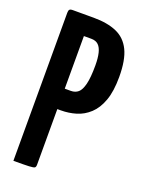

<svg xmlns="http://www.w3.org/2000/svg" viewBox="-135 -765 622 830"><g transform="rotate(20 176.5 -350.0)"><path d="M66 -275Q49 -275 47 -280.5Q45 -286 45 -301V-680Q45 -681 45.5 -690.5Q46 -700 61 -700H149Q212 -700 254.5 -681.5Q297 -663 318.5 -619Q340 -575 340 -497Q340 -431 324.5 -388Q309 -345 282 -320Q255 -295 221.5 -285Q188 -275 152 -275ZM34 0V-681Q34 -691 37.5 -695.5Q41 -700 53 -700H117Q132 -700 134 -690.5Q136 -681 136 -681V-19Q136 -9 131.5 -5.5Q127 -2 106 -1Q85 0 34 0ZM136 -369H164Q184 -369 197.5 -380.5Q211 -392 218.5 -422.5Q226 -453 226 -509Q226 -542 220.5 -565Q215 -588 203 -599.5Q191 -611 170 -611H136Z"/></g></svg>

Font: Yanone Kaffeesatz SemiBold
Style: Regular
Weight: 600
Designer: Yanone (Cyrillic: Daniel Pouzeot, Huerta Tipografica, and Cyreal)
Foundry: Yanone
Version: Version 2.003